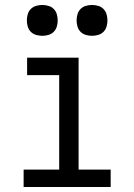

<svg xmlns="http://www.w3.org/2000/svg" viewBox="-20 -752 540 772"><path d="M75 0V-70H218V-450H89V-520H296V-70H425V0ZM350 -608Q338 -608 325.5 -611.5Q313 -615 304 -624Q295 -633 291.5 -645.5Q288 -658 288 -670Q288 -682 291.5 -694.5Q295 -707 304 -716Q313 -725 325.5 -728.5Q338 -732 350 -732Q362 -732 374.5 -728.5Q387 -725 396 -716Q405 -707 408.5 -694.5Q412 -682 412 -670Q412 -658 408.5 -645.5Q405 -633 396 -624Q387 -615 374.5 -611.5Q362 -608 350 -608ZM150 -608Q138 -608 125.5 -611.5Q113 -615 104 -624Q95 -633 91.5 -645.5Q88 -658 88 -670Q88 -682 91.5 -694.5Q95 -707 104 -716Q113 -725 125.5 -728.5Q138 -732 150 -732Q162 -732 174.5 -728.5Q187 -725 196 -716Q205 -707 208.5 -694.5Q212 -682 212 -670Q212 -658 208.5 -645.5Q205 -633 196 -624Q187 -615 174.5 -611.5Q162 -608 150 -608Z"/></svg>

Font: Iosevka Custom
Style: Regular
Weight: 400
Monospace: yes
Designer: Belleve Invis
Foundry: Belleve Invis
Version: Version 32.5.0; ttfautohint (v1.8.4)